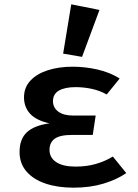

<svg xmlns="http://www.w3.org/2000/svg" viewBox="-20 -853 640 888"><path d="M409 -229H313.5Q257.5 -229 233.2 -211.5Q209 -194 209 -159.5Q209 -124 240 -103.2Q271 -82.5 330 -82.5Q381 -82.5 423.5 -94.8Q466 -107 502 -129L564 -52.5Q520.5 -22.5 458.8 -3.8Q397 15 319.5 15Q247.5 15 191.2 -3.8Q135 -22.5 102.8 -59.5Q70.5 -96.5 70.5 -150Q70.5 -210 104.5 -241.5Q138.5 -273 209 -282.5Q147.5 -296 119.2 -327Q91 -358 91 -402.5Q91 -448.5 120.8 -480.2Q150.5 -512 201.5 -528.2Q252.5 -544.5 315.5 -544.5Q373.5 -544.5 430.8 -531.5Q488 -518.5 533.5 -490L473.5 -416Q443 -433.5 405.5 -441.8Q368 -450 330 -450Q280 -450 252.5 -434Q225 -418 225 -385Q225 -355.5 249.2 -337Q273.5 -318.5 320 -318.5H422.5ZM309.5 -833 440 -807 359.5 -590 272 -605Z"/></svg>

Font: Fira Code Light SemiBold
Style: Regular
Weight: 600
Monospace: yes
Version: Version 5.002